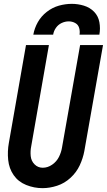

<svg xmlns="http://www.w3.org/2000/svg" viewBox="-20 -969 555 997"><path d="M153 -789Q159 -823 176.5 -854Q194 -885 223 -907.5Q252 -930 285.5 -939.5Q319 -949 353 -949Q385 -949 416 -939.5Q447 -930 468.5 -908Q490 -886 496 -854Q502 -822 496 -789H393Q396 -807 391 -824Q386 -841 370.5 -849.5Q355 -858 337 -858Q318 -858 300 -849.5Q282 -841 270.5 -824.5Q259 -808 256 -789ZM201 8Q157 8 116 -8.5Q75 -25 51 -59.5Q27 -94 22.5 -138.5Q18 -183 26 -227L115 -735H234L142 -209Q137 -184 139.5 -158.5Q142 -133 159.5 -115.5Q177 -98 202 -98Q228 -98 251 -114Q274 -130 286 -154Q298 -178 302 -203L396 -735H515L418 -185Q411 -147 394 -110.5Q377 -74 346 -45.5Q315 -17 276.5 -4.5Q238 8 201 8Z"/></svg>

Font: Iosevka SS08
Style: Bold Italic
Weight: 700
Italic angle: -10°
Monospace: yes
Designer: Belleve Invis
Foundry: Belleve Invis
Version: 2.1.0; ttfautohint (v1.8.2)